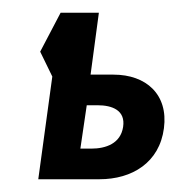

<svg xmlns="http://www.w3.org/2000/svg" viewBox="-20 -281 281 301"><path d="M116 -116H133C156 -116 177 -108 173 -82C169 -56 146 -48 123 -48H106ZM40 0H136C187 0 230 -26 237 -80C244 -133 209 -164 158 -164H122L135 -261H75L43 -200L62 -161Z"/></svg>

Font: Hussar Tani
Style: DwaKurs
Weight: 700
Foundry: Cannot Into Space Fonts
Version: Version 0.92